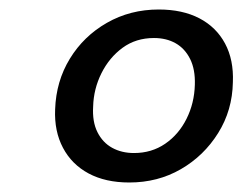

<svg xmlns="http://www.w3.org/2000/svg" viewBox="-20 -732 510 404"><path d="M252 -348Q202 -348 166.5 -367Q131 -386 112.5 -421Q94 -456 96 -502Q98 -561 127 -608.5Q156 -656 205 -684Q254 -712 314 -712Q364 -712 399.5 -693.5Q435 -675 453.5 -640.5Q472 -606 470 -559Q469 -500 439 -452Q409 -404 360.5 -376Q312 -348 252 -348ZM262 -410Q299 -410 327.5 -429.5Q356 -449 372.5 -482Q389 -515 390 -554Q391 -586 380 -608Q369 -630 349.5 -641Q330 -652 304 -652Q266 -652 238 -631.5Q210 -611 193.5 -578Q177 -545 176 -508Q174 -476 185 -454Q196 -432 216 -421Q236 -410 262 -410Z"/></svg>

Font: DM Sans 16pt Medium
Style: Italic
Weight: 500
Italic angle: -10°
Version: Version 4.004;gftools[0.9.30]